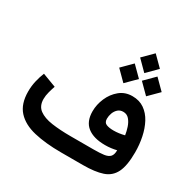

<svg xmlns="http://www.w3.org/2000/svg" viewBox="-183 -1051 1249 1241"><g transform="rotate(30 441.0 -430.5)"><path d="M634.3 -860.8 708 -787.1 634.3 -712.9 560.5 -787.1ZM719.2 -736.3 793 -662.6 719.2 -588.9 645.5 -662.6ZM549.8 -736.3 623.5 -662.6 549.8 -588.9 476.1 -662.6ZM731.9 -193.4Q712.4 -188.5 690.9 -185.8Q669.4 -183.1 646.5 -183.1Q561 -183.1 514.4 -219.7Q467.8 -256.3 467.8 -332.5Q467.8 -382.8 489 -431.9Q510.3 -481 549.6 -513.4Q588.9 -545.9 643.6 -545.9Q695.8 -545.9 732.9 -520Q770 -494.1 793.5 -450.2Q816.9 -406.2 828.1 -351.8Q839.4 -297.4 839.4 -240.2Q839.4 -140.6 813.7 -88.9Q788.1 -37.1 732.7 -18.6Q677.2 0 587.4 0H425.3Q308.1 0 222.4 -20.3Q136.7 -40.5 90.1 -91.8Q43.5 -143.1 43.5 -235.4Q43.5 -275.4 52.2 -313.5Q61 -351.6 74.7 -385.3L176.8 -346.7Q168.9 -324.2 161.4 -296.4Q153.8 -268.6 153.8 -242.7Q153.8 -190.9 188.7 -165Q223.6 -139.2 284.9 -130.4Q346.2 -121.6 425.3 -121.6H595.7Q643.6 -121.6 673.6 -125.7Q703.6 -129.9 717.8 -145Q731.9 -160.2 731.9 -193.4ZM647.5 -292Q686 -292 728 -302.7Q724.1 -330.1 714.4 -359.4Q704.6 -388.7 687.3 -408.7Q669.9 -428.7 642.6 -428.7Q618.7 -428.7 603 -414.3Q587.4 -399.9 579.8 -378.9Q572.3 -357.9 572.3 -337.4Q572.3 -309.1 593 -300.5Q613.8 -292 647.5 -292Z"/></g></svg>

Font: Vazirmatn UI NL SemiBold
Style: Regular
Weight: 600
Designer: Saber Rastikerdar
Foundry: Saber Rastikerdar
Version: Version 33.003